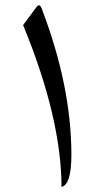

<svg xmlns="http://www.w3.org/2000/svg" viewBox="-20 -724 402 742"><path d="M140.6 -692.4C135.3 -705.6 128.9 -707 121.1 -696.8L69.3 -627C168 -387.2 217.3 -178.7 217.8 -1.5C243.2 -7.8 255.9 -48.8 255.9 -125C255.9 -303.2 217.3 -492.2 140.6 -692.4Z"/></svg>

Font: Parastoo
Style: Regular
Weight: 400
Foundry: Saber Rastikerdar (saber.rastikerdar@gmail.com)
Version: Version 2.0.1